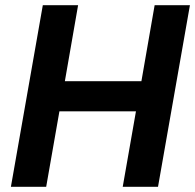

<svg xmlns="http://www.w3.org/2000/svg" viewBox="-20 -720 752 740"><path d="M145 -700H281L230 -407H525L576 -700H712L589 0H453L504 -291H209L158 0H22Z"/></svg>

Font: Chakra Petch
Style: Bold Italic
Weight: 700
Italic angle: -10°
Designer: Katatrad Aksorn Co.,Ltd.
Foundry: Cadson Demak Co.,Ltd.
Version: Version 1.000; ttfautohint (v1.6)